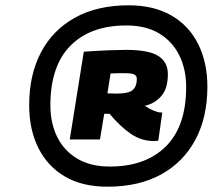

<svg xmlns="http://www.w3.org/2000/svg" viewBox="-20 -913 804 724"><path d="M385 -209Q290 -209 224.5 -247.5Q159 -286 124.5 -355.5Q90 -425 90 -516Q90 -631 134.5 -715.5Q179 -800 263 -846.5Q347 -893 465 -893Q560 -893 626.5 -854.5Q693 -816 727.5 -746.5Q762 -677 762 -586Q762 -471 717 -386.5Q672 -302 588 -255.5Q504 -209 385 -209ZM394 -285Q529 -285 605.5 -361Q682 -437 682 -585Q682 -652 656 -704.5Q630 -757 580 -787Q530 -817 456 -817Q321 -817 245.5 -740.5Q170 -664 170 -516Q170 -449 195.5 -397Q221 -345 271 -315Q321 -285 394 -285ZM243 -387 296 -718Q352 -722 392 -723.5Q432 -725 454 -725Q541 -725 577 -702Q613 -679 613 -633Q613 -579 588 -550.5Q563 -522 526 -514Q542 -503 559 -496Q576 -489 584 -489Q590 -489 592 -489L577 -383Q574 -382 569 -381.5Q564 -381 561 -381Q514 -381 474 -408Q434 -435 393 -484Q388 -484 383 -484Q378 -484 373 -484L357 -387ZM416 -560Q467 -560 481.5 -574.5Q496 -589 496 -615Q496 -627 486.5 -632Q477 -637 450 -637Q435 -637 426.5 -637Q418 -637 397 -636L385 -561Q399 -561 405 -560.5Q411 -560 416 -560Z"/></svg>

Font: Georama Expanded Black
Style: Italic
Weight: 900
Width: 7
Italic angle: -9°
Designer: Jean-Baptiste Levee
Foundry: Production Type
Version: Version 1.000